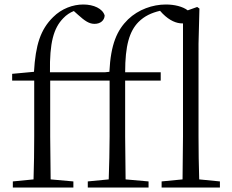

<svg xmlns="http://www.w3.org/2000/svg" viewBox="-20 -833 1030 853"><path d="M790 0H957V-27L865 -36C863 -94 862 -169 862 -227V-639L866 -795L856 -802L814 -787C792 -804 755 -813 717 -813C658 -813 595 -791 549 -747C500 -699 472 -637 466 -514L447 -512H202C200 -643 218 -708 261 -752C275 -767 291 -777 308 -784L327 -767C357 -740 376 -727 400 -727C427 -727 444 -743 445 -764C436 -795 396 -813 350 -813C304 -813 254 -795 216 -757C160 -702 138 -634 131 -514L34 -505V-475H132V-227C132 -164 131 -99 129 -36L37 -27V0H306V-27L205 -36L203 -227V-475H467V-227C467 -164 465 -99 463 -36L370 -27V0H640V-27L538 -36L536 -227V-475H694V-512H536C536 -631 555 -694 595 -735C622 -762 653 -776 691 -785L703 -772C734 -741 764 -729 790 -729H793V-227L791 -36L698 -27V0Z"/></svg>

Font: Noto Serif KR Light
Style: Regular
Weight: 300
Designer: Ryoko NISHIZUKA 西塚涼子 (kana & ideographs); Frank Grießhammer (Latin, Greek & Cyrillic); Wenlong ZHANG 张文龙 (bopomofo); San
Foundry: Adobe
Version: Version 2.001;hotconv 1.1.0;makeotfexe 2.6.0